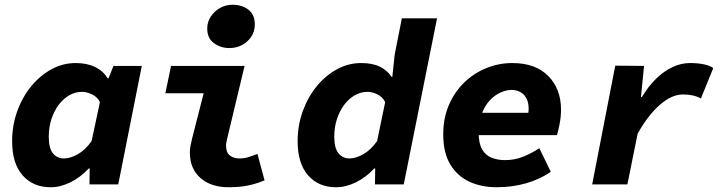

<svg xmlns="http://www.w3.org/2000/svg" viewBox="-20 -775 3040 807"><path d="M193 12Q119 12 75 -38Q31 -88 31 -181Q31 -249 53 -309Q75 -369 112.5 -414Q150 -459 197.5 -484.5Q245 -510 298 -510Q346 -510 380.5 -493Q415 -476 432 -446H436L457 -498H576L477 0H356L357 -67H353Q319 -30 276.5 -9Q234 12 193 12ZM249 -109Q275 -109 306.5 -126.5Q338 -144 365 -182L400 -346Q388 -369 365.5 -379Q343 -389 325 -389Q297 -389 272 -375Q247 -361 227.5 -335.5Q208 -310 196.5 -275.5Q185 -241 185 -200Q185 -152 202.5 -130.5Q220 -109 249 -109Z M941 12Q867 12 822.5 -27Q778 -66 778 -134Q778 -149 781 -164Q784 -179 788 -195L836 -383H675L699 -498H1008L934 -189Q933 -182 931.5 -176Q930 -170 930 -164Q930 -134 946 -121.5Q962 -109 987 -109Q1005 -109 1022 -114Q1039 -119 1062 -128L1092 -17Q1059 -3 1023.5 4.5Q988 12 941 12ZM944 -573Q908 -573 879.5 -593.5Q851 -614 851 -655Q851 -682 865.5 -704.5Q880 -727 904 -741Q928 -755 957 -755Q998 -755 1024.5 -734Q1051 -713 1051 -673Q1051 -630 1019.5 -601.5Q988 -573 944 -573Z M1392 12Q1319 12 1275 -38Q1231 -88 1231 -181Q1231 -249 1253 -309Q1275 -369 1312.5 -414Q1350 -459 1397.5 -484.5Q1445 -510 1498 -510Q1546 -510 1577 -494.5Q1608 -479 1626 -452H1629L1639 -546L1669 -698H1817L1677 0H1556L1557 -67H1553Q1519 -30 1476.5 -9Q1434 12 1392 12ZM1449 -109Q1475 -109 1506.5 -126.5Q1538 -144 1565 -182L1599 -346Q1587 -369 1565 -379Q1543 -389 1525 -389Q1497 -389 1472 -375Q1447 -361 1427.5 -335.5Q1408 -310 1396.5 -275.5Q1385 -241 1385 -200Q1385 -153 1402.5 -131Q1420 -109 1449 -109Z M2067 12Q2003 12 1952.5 -11.5Q1902 -35 1872.5 -84Q1843 -133 1843 -210Q1843 -278 1866.5 -333Q1890 -388 1930.5 -427.5Q1971 -467 2023.5 -488.5Q2076 -510 2133 -510Q2231 -510 2284.5 -455.5Q2338 -401 2338 -314Q2338 -282 2331.5 -251Q2325 -220 2321 -207H1954L1970 -301H2237L2196 -279Q2198 -288 2200 -297.5Q2202 -307 2202 -317Q2202 -356 2182 -376.5Q2162 -397 2129 -397Q2108 -397 2083.5 -386Q2059 -375 2038.5 -353Q2018 -331 2005 -297Q1992 -263 1992 -216Q1992 -172 2006.5 -147Q2021 -122 2046.5 -112Q2072 -102 2101 -102Q2143 -102 2178 -116Q2213 -130 2247 -152L2295 -53Q2251 -22 2192.5 -5Q2134 12 2067 12Z M2469 0 2566 -499 2687 -498 2674 -367H2678Q2704 -411 2737 -443.5Q2770 -476 2806.5 -493Q2843 -510 2880 -510Q2913 -510 2939 -504.5Q2965 -499 2978 -489L2926 -361Q2910 -370 2891 -374Q2872 -378 2851 -378Q2803 -378 2753 -334Q2703 -290 2660 -213L2617 0Z"/></svg>

Font: Source Code Pro ExtraLight ExtraBold
Style: Italic
Weight: 800
Italic angle: -11°
Monospace: yes
Version: Version 1.016;hotconv 1.0.116;makeotfexe 2.5.65601